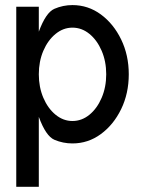

<svg xmlns="http://www.w3.org/2000/svg" viewBox="-20 -549 561 744"><path d="M260.7 -441.9Q225.1 -441.9 195.3 -417.5Q165.5 -393.1 147.9 -352.1Q130.4 -311 130.4 -261.2Q130.4 -211.4 147.9 -170.2Q165.5 -128.9 195.3 -104.5Q225.1 -80.1 260.7 -80.1Q296.9 -80.1 326.7 -104.5Q356.4 -128.9 374 -170.2Q391.6 -211.4 391.6 -261.2Q391.6 -311 374 -352.1Q356.4 -393.1 326.7 -417.5Q296.9 -441.9 260.7 -441.9ZM260.7 6.8Q224.1 6.8 190.9 -7.3Q157.7 -21.5 130.4 -96.2V174.8H43V-522.9H130.4V-426.3Q157.7 -500.5 190.9 -514.9Q224.1 -529.3 260.7 -529.3Q321.3 -529.3 370.6 -493.2Q419.9 -457 449.5 -396Q479 -335 479 -261.2Q479 -187 449.5 -126.2Q419.9 -65.4 370.6 -29.3Q321.3 6.8 260.7 6.8Z"/></svg>

Font: Qaz
Style: Regular
Weight: 400
Designer: GGBotNet
Foundry: f0n7
Version: 0.70